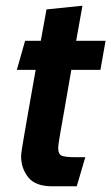

<svg xmlns="http://www.w3.org/2000/svg" viewBox="-20 -643 390 673"><path d="M163 10Q104 10 79 -21.5Q54 -53 54 -95Q54 -98 54.5 -104Q55 -110 57.5 -125.5Q60 -141 65.5 -173Q71 -205 80.5 -259.5Q90 -314 105 -398H39L68 -500H123L143 -610L269 -623L247 -500H350L332 -398H230Q214 -305 204.5 -251.5Q195 -198 190.5 -172Q186 -146 185 -137Q184 -128 184 -124Q184 -102 197 -97Q210 -92 244 -92H279L249 10Z"/></svg>

Font: Cabin VF Beta
Style: Italic
Weight: 400
Italic angle: -7°
Designer: Pablo Impallari
Foundry: Pablo Impallari. http://www.impallari.com Igino Marini. http://www.ikern.com
Version: Version 2.300